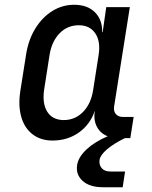

<svg xmlns="http://www.w3.org/2000/svg" viewBox="-20 -580 640 806"><path d="M200 10Q151 10 117 -16Q83 -42 69.5 -88.5Q56 -135 65 -196L90 -354Q100 -415 129 -461.5Q158 -508 200 -534Q242 -560 291 -560Q347 -560 378.5 -528.5Q410 -497 409 -445H411L426 -550H525L459 -133Q456 -113 466.5 -101Q477 -89 496 -89H541L527 0H504Q457 23 429 47Q401 71 398 91Q395 112 407 126Q419 140 444 140H505L495 206H412Q356 206 326.5 179Q297 152 304 111Q310 78 344 46.5Q378 15 432 -8Q401 -20 386.5 -48.5Q372 -77 378 -115Q359 -58 311.5 -24Q264 10 200 10ZM248 -76Q295 -76 328.5 -110Q362 -144 371 -202L394 -349Q403 -406 380 -440Q357 -474 311 -474Q263 -474 230 -440Q197 -406 188 -349L165 -202Q157 -144 179 -110Q201 -76 248 -76Z"/></svg>

Font: JetBrains Mono NL Medium
Style: Italic
Weight: 500
Italic angle: -9°
Monospace: yes
Designer: Philipp Nurullin, Konstantin Bulenkov
Foundry: JetBrains
Version: Version 2.305; ttfautohint (v1.8.4.7-5d5b)